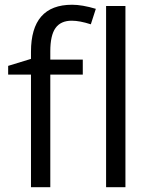

<svg xmlns="http://www.w3.org/2000/svg" viewBox="-20 -785 632 805"><path d="M327.1 -472.2H190.9V0H109.9V-472.2H14.2V-508.8L109.9 -538.1V-567.9Q109.9 -765.1 282.2 -765.1Q324.7 -765.1 381.8 -748L360.8 -683.1Q314 -698.2 280.8 -698.2Q234.9 -698.2 212.9 -667.7Q190.9 -637.2 190.9 -569.8V-535.2H327.1ZM505.9 0H424.8V-759.8H505.9Z"/></svg>

Font: f0_58959 
Style: Regular
Weight: 400
Foundry: Ascender Corporation
Version: Version 1.10